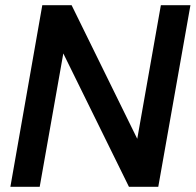

<svg xmlns="http://www.w3.org/2000/svg" viewBox="-20 -720 754 740"><path d="M20 0 143 -700H256L509 -185L600 -700H714L590 0H477L224 -514L133 0Z"/></svg>

Font: Rethink Sans SemiBold
Style: Italic
Weight: 600
Italic angle: -10°
Designer: The Rethink Sans project authors (Hans Thiessen). DM Sans designed by Colophon Foundry.
Foundry: Rethink Communications LLC
Version: Version 1.001